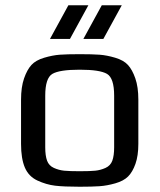

<svg xmlns="http://www.w3.org/2000/svg" viewBox="-20 -700 608 730"><path d="M506 -321V-153Q506 -108 495 -77Q484 -46 467 -29Q450 -12 418.5 -3Q387 6 358.5 8Q330 10 283 10Q223 10 189.5 6Q156 2 122.5 -13.5Q89 -29 74.5 -63Q60 -97 60 -153V-321Q60 -369 71.5 -402Q83 -435 99.5 -453Q116 -471 148 -480.5Q180 -490 207.5 -492Q235 -494 283 -494Q331 -494 358.5 -492Q386 -490 418 -480.5Q450 -471 466.5 -453Q483 -435 494.5 -402Q506 -369 506 -321ZM414 -140V-336Q414 -403 387 -419Q360 -435 283 -435Q206 -435 179 -419Q152 -403 152 -336V-140Q152 -108 159 -89Q166 -70 185 -61.5Q204 -53 224 -51Q244 -49 283 -49Q322 -49 342 -51Q362 -53 381 -61.5Q400 -70 407 -89Q414 -108 414 -140ZM246 -552H170L240 -680H316ZM373 -552H297L367 -680H443Z"/></svg>

Font: Play
Style: Regular
Weight: 400
Designer: Jonas Hecksher
Foundry: Jonas Hecksher, Playtypeª, e-types AS
Version: Version 1.002